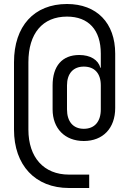

<svg xmlns="http://www.w3.org/2000/svg" viewBox="-20 -760 640 960"><path d="M325 180H426V113H325C199 113 122 27 122 -112V-449C122 -593 193 -677 315 -677C423 -677 484 -610 484 -492V-421H482C471 -461 432 -485 376 -485C291 -485 243 -430 243 -333V-213C243 -118 304 -55 399 -55C495 -55 556 -119 556 -220V-492C556 -645 464 -740 315 -740C150 -740 50 -629 50 -449V-112C50 66 156 180 325 180ZM399 -116C346 -116 315 -152 315 -213V-333C315 -392 346 -427 399 -427C453 -427 484 -393 484 -333V-213C484 -152 453 -116 399 -116Z"/></svg>

Font: JetBrains Mono Light
Style: Regular
Weight: 336
Monospace: yes
Designer: Philipp Nurullin, Konstantin Bulenkov
Foundry: JetBrains
Version: Version 2.305